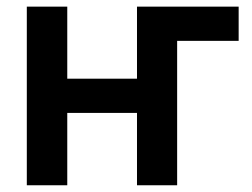

<svg xmlns="http://www.w3.org/2000/svg" viewBox="-20 -550 747 570"><path d="M688.5 -428.7H505.9V0H386.7V-214.8H179.7V0H59.6V-530.3H179.7V-316.4H386.7V-530.3H688.5Z"/></svg>

Font: Pretendard GOV SemiBold
Style: Regular
Weight: 600
Designer: Base glyphs from Inter by Rasmus Andersson; Hangeul glyphs from Noto Sans CJK(Source Han Sans) by Jang Soo-young and Kan
Foundry: Kil Hyung-jin
Version: Version 1.309